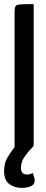

<svg xmlns="http://www.w3.org/2000/svg" viewBox="-32 -720 223 935"><path d="M75 195Q39 195 13.5 176.5Q-12 158 -12 113Q-12 75 4 47.5Q20 20 39 -3V-659Q39 -680 43 -688.5Q47 -697 66.5 -698.5Q86 -700 132 -700V-18Q132 -11 129.5 -7Q127 -3 120 4Q105 18 87.5 43.5Q70 69 70 98Q70 130 101 130Q108 130 114.5 128Q121 126 127 122Q131 131 134 142Q137 153 137 159Q137 178 119 186.5Q101 195 75 195Z"/></svg>

Font: Yanone Kaffeesatz ExtraLight Medium
Style: Regular
Weight: 500
Version: Version 2.003